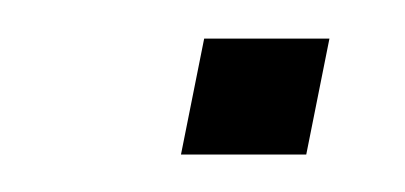

<svg xmlns="http://www.w3.org/2000/svg" viewBox="-20 -533 213 101"><path d="M153.3 -512.7 141.1 -451.7H75.2L87.4 -512.7Z"/></svg>

Font: Sansation Light
Style: Light Italic
Weight: 300
Designer: Bernd Montag
Version: Version 1.301